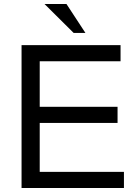

<svg xmlns="http://www.w3.org/2000/svg" viewBox="-20 -942 695 962"><path d="M179 -326V-81H601V0H88V-716H584V-635H179V-407H569V-326ZM313 -922 408 -777H349L203 -922Z"/></svg>

Font: Almarai
Style: Regular
Weight: 400
Designer: Boutros International 2019
Foundry: Created by Boutros International 2019
Version: Version 1.10